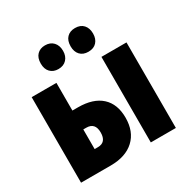

<svg xmlns="http://www.w3.org/2000/svg" viewBox="-171 -921 1056 1075"><g transform="rotate(-30 356.5 -383.5)"><path d="M50 0V-553H210V-374H246Q344 -374 396 -326.5Q448 -279 448 -191Q448 -101 393.5 -50.5Q339 0 241 0ZM501 0V-553H663V0ZM210 -125H231Q286 -125 286 -189Q286 -252 229 -252H210ZM188 -690Q188 -727 207.5 -747Q227 -767 259 -767Q293 -767 312.5 -746Q332 -725 332 -690Q332 -656 312.5 -635Q293 -614 259 -614Q227 -614 207.5 -634Q188 -654 188 -690ZM381 -690Q381 -727 400.5 -747Q420 -767 453 -767Q488 -767 507 -746Q526 -725 526 -690Q526 -656 507 -635Q488 -614 453 -614Q419 -614 400 -634.5Q381 -655 381 -690Z"/></g></svg>

Font: Noto Sans ExtraCondensed Black
Style: Regular
Weight: 900
Width: 2
Designer: Monotype Design Team
Foundry: Monotype Imaging Inc.
Version: Version 2.013; ttfautohint (v1.8.4.7-5d5b)